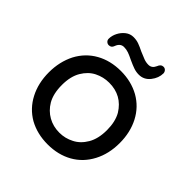

<svg xmlns="http://www.w3.org/2000/svg" viewBox="-184 -842 962 962"><g transform="rotate(45 297.0 -361.0)"><path d="M162 -586Q153 -586 146 -592.5Q139 -599 139 -609Q139 -631 150 -652.5Q161 -674 179.5 -688.5Q198 -703 222 -703Q242 -703 259 -697Q276 -691 300 -679Q323 -669 339 -663Q355 -657 372 -657Q396 -657 407 -682Q415 -704 433 -704Q442 -704 448.5 -697.5Q455 -691 456 -681Q456 -647 432.5 -617.5Q409 -588 373 -588Q354 -588 336.5 -594Q319 -600 293 -612Q271 -623 255.5 -628.5Q240 -634 223 -634Q197 -634 186 -604Q180 -586 162 -586ZM297 -18Q223 -18 165 -50Q108 -83 77 -142.5Q46 -202 46 -278Q46 -353 77 -414Q109 -474 166 -506Q223 -538 297 -538Q370 -538 428 -506Q486 -473 517 -413.5Q548 -354 548 -278Q548 -202 517 -143Q485 -82 428 -50Q371 -18 297 -18ZM297 -101Q338 -101 374 -120Q410 -138 433.5 -178Q457 -218 457 -279Q457 -339 434 -379Q387 -455 297 -455Q256 -455 220 -437Q184 -419 160.5 -379.5Q137 -340 137 -279Q137 -218 160 -178Q182 -141 217.5 -121Q253 -101 297 -101Z"/></g></svg>

Font: Huninn
Style: Regular
Weight: 400
Designer: justfont
Foundry: justfont
Version: Version 1.003